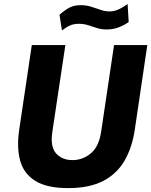

<svg xmlns="http://www.w3.org/2000/svg" viewBox="-20 -954 775 984"><path d="M329.5 10Q220 10 160.8 -27Q101.5 -64 83.2 -131.2Q65 -198.5 78.5 -289.5L143 -723H315L248.5 -280Q236.5 -202 267.5 -167.8Q298.5 -133.5 351.5 -133.5Q403.5 -133.5 445.2 -167.8Q487 -202 498.5 -280L564.5 -723H735L670.5 -287.5Q657 -197.5 618.2 -130.5Q579.5 -63.5 509 -26.8Q438.5 10 329.5 10ZM297.5 -798 285 -878Q307 -898.5 332 -913Q357 -927.5 393.5 -927.5Q422 -927.5 447.2 -919.5Q472.5 -911.5 495.5 -903.5Q518.5 -895.5 541 -895.5Q568 -895.5 592.2 -908Q616.5 -920.5 634 -933.5L639.5 -841.5Q621 -827 591.2 -815Q561.5 -803 527.5 -803Q499.5 -803 476.8 -810.2Q454 -817.5 432 -824.8Q410 -832 384 -832Q359 -832 340.2 -824Q321.5 -816 297.5 -798Z"/></svg>

Font: Public Sans ExtraBold
Style: Italic
Weight: 800
Italic angle: -8°
Designer: The Public Sans project authors (U.S. Web Design System). Libre Franklin designed by Pablo Impallari and Rodrigo Fuenzal
Version: Version 1.007; ttfautohint (v1.8.1) -l 8 -r 50 -G 200 -x 14 